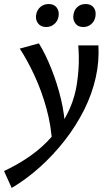

<svg xmlns="http://www.w3.org/2000/svg" viewBox="-74 -643 541 952"><path d="M-16 289 -54 205Q17 172 77 129.5Q137 87 182 35.5Q227 -16 257.5 -74.5Q288 -133 302 -198Q312 -249 315.5 -304Q319 -359 314 -418H414Q416 -379 413 -339.5Q410 -300 401 -260Q383 -178 343.5 -99Q304 -20 248 52Q192 124 125 184.5Q58 245 -16 289ZM185 72Q180 -20 156 -106.5Q132 -193 97 -268.5Q62 -344 24 -402L119 -428Q153 -372 181.5 -300Q210 -228 228.5 -151Q247 -74 249 1ZM155 -509Q128 -509 114 -528Q100 -547 106 -574Q111 -596 127.5 -609.5Q144 -623 168 -623Q194 -623 207.5 -605Q221 -587 216 -560Q212 -538 195 -523.5Q178 -509 155 -509ZM339 -509Q312 -509 298.5 -528.5Q285 -548 291 -574Q295 -596 311 -609.5Q327 -623 351 -623Q378 -623 391 -605Q404 -587 399 -560Q395 -538 378.5 -523.5Q362 -509 339 -509Z"/></svg>

Font: Ysabeau Office SemiBold
Style: Italic
Weight: 600
Italic angle: -12°
Designer: Christian Thalmann (Catharsis Fonts)
Version: Version 2.001;gftools[0.9.30]; featfreeze: tnum,lnum,ss02